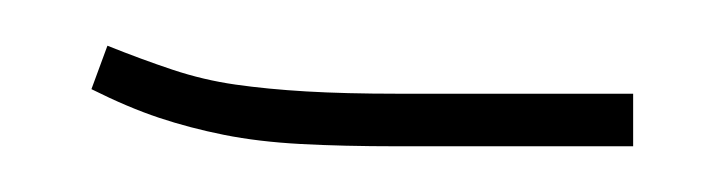

<svg xmlns="http://www.w3.org/2000/svg" viewBox="-20 -64 317 84"><path d="M257 0H154Q130 0 111.5 -1Q93 -2 78 -5Q63 -8 49.5 -12.5Q36 -17 20 -25L27 -44Q42 -38 55.5 -33.5Q69 -29 83 -27Q97 -25 114 -24Q131 -23 154 -23H257Z"/></svg>

Font: IBM Plex Sans Arabic Thin
Style: Regular
Weight: 100
Designer: Mike Abbink, Paul van der Laan, Pieter van Rosmalen, Wael Morcos, Khajak Apelian
Foundry: Bold Monday
Version: Version 1.101